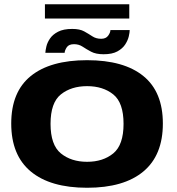

<svg xmlns="http://www.w3.org/2000/svg" viewBox="-20 -881 836 906"><path d="M391 5Q217.5 5 125.2 -71.8Q33 -148.5 33 -298Q33 -447.5 125.2 -522.2Q217.5 -597 391 -597Q564.5 -597 656.5 -522.2Q748.5 -447.5 748.5 -298Q748.5 -148.5 656.5 -71.8Q564.5 5 391 5ZM391 -117.5Q466 -117.5 514.5 -157.2Q563 -197 563 -296.5Q563 -396.5 514.5 -435.5Q466 -474.5 391 -474.5Q316 -474.5 267.2 -435.5Q218.5 -396.5 218.5 -296.5Q218.5 -197 267.2 -157.2Q316 -117.5 391 -117.5ZM469 -625Q432.5 -625 410 -637Q387.5 -649 369.8 -660.8Q352 -672.5 329.5 -672.5Q304.5 -672.5 295 -657.8Q285.5 -643 285 -632H194Q194.5 -643 198.8 -661.5Q203 -680 215.8 -699Q228.5 -718 253.8 -731.2Q279 -744.5 321 -744.5Q356.5 -744.5 377.5 -732.8Q398.5 -721 416 -709.5Q433.5 -698 457.5 -698Q480 -698 490.5 -712.8Q501 -727.5 501 -739H592Q592 -728.5 587.8 -709.8Q583.5 -691 571 -671.5Q558.5 -652 534 -638.5Q509.5 -625 469 -625ZM192 -793.5V-861H590V-793.5Z"/></svg>

Font: Anybody ExtraExpanded Regular
Style: Bold
Weight: 700
Width: 8
Designer: Tyler Finck
Foundry: Etcetera Type Company
Version: Version 1.010; ttfautohint (v1.8.3) -l 8 -r 50 -G 200 -x 14 